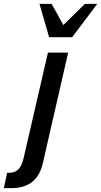

<svg xmlns="http://www.w3.org/2000/svg" viewBox="-26 -773 525 997"><path d="M479 -753H415L303 -643L242 -753H179L229 -580H349ZM-6 204H31C111 204 174 172 196 76L328 -500H223L97 46C87 91 69 124 22 124H11Z"/></svg>

Font: Perun Medium Italic
Style: Regular
Weight: 500
Italic angle: -12°
Foundry: Copyright (c) Stefan Peev, Context Ltd, 2016
Version: Version 1.026